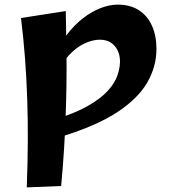

<svg xmlns="http://www.w3.org/2000/svg" viewBox="-20 -806 747 832"><path d="M96 6Q100 -99 100.5 -193Q101 -287 98 -376Q95 -465 88.5 -552Q82 -639 71 -728L265 -758Q267 -665 268 -587.5Q269 -510 268 -440Q267 -370 264.5 -301.5Q262 -233 257.5 -159.5Q253 -86 245 0ZM249 -215 218 -288Q307 -316 362.5 -348Q418 -380 448 -413.5Q478 -447 489 -479.5Q500 -512 500 -540Q500 -566 490 -587Q480 -608 461 -621Q442 -634 412 -634Q382 -634 347 -618Q312 -602 280.5 -568.5Q249 -535 229 -482L215 -556Q236 -611 268.5 -654Q301 -697 339 -726.5Q377 -756 416 -771Q455 -786 490 -786Q544 -786 581.5 -762Q619 -738 638.5 -694.5Q658 -651 658 -594Q658 -517 617.5 -447.5Q577 -378 487.5 -319.5Q398 -261 249 -215Z"/></svg>

Font: Marhey Medium
Style: Regular
Weight: 500
Designer: Nur Syamsi & Bustanul Arifin
Foundry: Namelatype
Version: Version 1.000